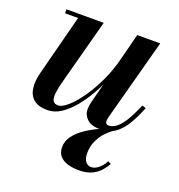

<svg xmlns="http://www.w3.org/2000/svg" viewBox="-125 -564 830 891"><g transform="rotate(20 290.5 -119.0)"><path d="M129 10Q83 10 59.8 -10.2Q36.5 -30.5 32.5 -64.8Q28.5 -99 39.5 -141L117 -440.5H52.5V-460H236.5L153.5 -149.5Q142.5 -110.5 138.8 -83.2Q135 -56 141.2 -41.8Q147.5 -27.5 168 -27.5Q187 -27.5 215 -52Q243 -76.5 272.5 -118.5Q302 -160.5 327.5 -214.2Q353 -268 368 -327H383Q372.5 -284 353.8 -237.5Q335 -191 310.2 -147Q285.5 -103 256.2 -67.5Q227 -32 194.8 -11Q162.5 10 129 10ZM390 10Q345.5 10 324.2 -10.2Q303 -30.5 303 -58Q303 -65 304.2 -74.8Q305.5 -84.5 307.5 -92.5L402 -460H515.5L406.5 -54.5Q405.5 -50 404.8 -45.2Q404 -40.5 404 -37Q404 -20 420 -20Q438.5 -20 457 -33.5Q475.5 -47 494.8 -77.8Q514 -108.5 536.5 -161L555 -154.5Q532 -97 508.2 -60.8Q484.5 -24.5 455.8 -7.2Q427 10 390 10ZM361.5 222.5Q333 222.5 308 215.8Q283 209 267.5 192.2Q252 175.5 252 147Q252 117 271 91.8Q290 66.5 319.8 46.2Q349.5 26 382.8 11Q416 -4 444.5 -13L449.5 -4Q432.5 7 414.2 26.8Q396 46.5 383.5 73.8Q371 101 371 133.5Q371 161 381.8 175Q392.5 189 408.5 189Q424.5 189 437.5 180.5Q450.5 172 460.2 160Q470 148 476 136.5L491.5 144Q484 158 469 176.5Q454 195 427.8 208.8Q401.5 222.5 361.5 222.5Z"/></g></svg>

Font: Bodoni Moda 11pt SemiBold
Style: Italic
Weight: 600
Italic angle: -13°
Designer: Owen Earl
Foundry: indestructible type
Version: Version 2.004